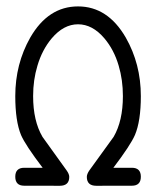

<svg xmlns="http://www.w3.org/2000/svg" viewBox="-20 -591 496 611"><path d="M428.2 -28.6Q428.2 0 399.7 0L286.4 0.2Q256.3 0.2 256.3 -28.1Q256.3 -37.1 264.6 -49.1L341.6 -155.5Q371.1 -206.3 371.1 -285.2Q371.1 -336.7 357.7 -381.8Q343 -432.6 312 -469.2Q274.2 -513.7 228.3 -513.7Q182.6 -513.7 144.8 -469.2Q114 -432.6 99.1 -381.8Q85.4 -336.7 85.4 -285.2Q85.4 -206.3 115.2 -155.5L191.7 -49.1Q200.4 -37.1 200.4 -28.1Q200.4 0.2 170.2 0.2L57.1 0Q28.6 0 28.6 -28.6Q28.6 -57.1 57.1 -57.1H115.7Q60.8 -129.2 46.9 -161.4Q28.6 -205.8 28.6 -285.2Q28.6 -387.5 76.4 -471.7Q133.5 -570.6 228.3 -570.6Q322.8 -570.6 380.1 -471.7Q428.2 -387.5 428.2 -285.2Q428.2 -205.8 409.4 -161.4Q395.5 -129.2 340.8 -57.1H399.7Q428.2 -57.1 428.2 -28.6Z"/></svg>

Font: EnergyBar
Style: Regular
Weight: 400
Italic angle: -10°
Version: 1.0 2000-03-28